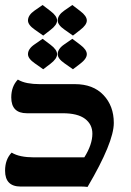

<svg xmlns="http://www.w3.org/2000/svg" viewBox="-20 -737 518 757"><path d="M147.9 -584 179.2 -560.5Q205.1 -541 205.1 -523.4Q205.1 -505.4 178.7 -485.4L150.4 -463.9L117.2 -487.3Q90.3 -505.9 90.3 -523.4Q90.3 -544.4 116.2 -562ZM147.9 -717.3 179.2 -693.4Q205.1 -673.8 205.1 -656.2Q205.1 -638.7 178.7 -618.7L150.4 -596.7L117.2 -620.1Q90.3 -638.7 90.3 -656.2Q90.3 -677.2 116.2 -695.3ZM265.1 -584 296.4 -560.5Q322.3 -541 322.3 -523.4Q322.3 -505.4 295.9 -485.4L267.6 -463.9L234.4 -487.3Q207.5 -505.9 207.5 -523.4Q207.5 -544.4 233.4 -562ZM265.1 -717.3 296.4 -693.4Q322.3 -673.8 322.3 -656.2Q322.3 -638.7 295.9 -618.7L267.6 -596.7L234.4 -620.1Q207.5 -638.7 207.5 -656.2Q207.5 -677.2 233.4 -695.3ZM325.2 0Q312.5 -1.5 301.8 -1.5H61.5Q0 -1.5 0 -64Q0 -108.4 25.9 -135.3Q42 -125.5 64 -121.1Q85.9 -116.7 110.8 -116.7H312.5Q344.2 -167 344.2 -210Q344.2 -246.6 315.2 -268.6Q286.1 -290.5 227.1 -290.5H85.9Q24.4 -290.5 24.4 -353Q24.4 -396 50.3 -423.3Q66.4 -413.6 88.4 -409.4Q110.4 -405.3 135.3 -405.3H274.9Q347.2 -405.3 387.9 -362.3Q428.7 -319.3 428.7 -252.4Q428.7 -175.8 325.2 0Z"/></svg>

Font: ALMAS
Style: Bold
Weight: 700
Designer: ALMAS Font/ by Husham Jawad Kadhim, derived from the Bainsely font by/ Paul James MIller
Foundry: High-Logic / Made with FontCreator
Version: Version 1.411;September 19, 2021;FontCreator 14.0.0.2814 32-